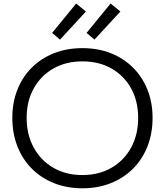

<svg xmlns="http://www.w3.org/2000/svg" viewBox="-20 -1028 909 1059"><path d="M434.5 10.5Q349 10.5 278 -17.8Q207 -46 155.5 -97.8Q104 -149.5 76 -220.8Q48 -292 48 -378Q48 -463 76 -533.5Q104 -604 155.5 -655.2Q207 -706.5 277.8 -734.5Q348.5 -762.5 434.5 -762.5Q520.5 -762.5 591.2 -734.5Q662 -706.5 713.5 -655.2Q765 -604 793.2 -533.5Q821.5 -463 821.5 -378Q821.5 -292 793.5 -220.8Q765.5 -149.5 713.8 -97.8Q662 -46 591.2 -17.8Q520.5 10.5 434.5 10.5ZM434.5 -62.5Q526 -62.5 595.2 -102.8Q664.5 -143 703.2 -214Q742 -285 742 -378Q742 -470 703.2 -540.2Q664.5 -610.5 595.2 -650Q526 -689.5 434.5 -689.5Q343.5 -689.5 274.2 -650Q205 -610.5 166 -540.2Q127 -470 127 -378Q127 -285 166 -214Q205 -143 274 -102.8Q343 -62.5 434.5 -62.5ZM400 -1008.5 454 -964.5 311 -809.5 267.5 -846.5ZM590 -1008.5 644 -964.5 501 -809.5 457.5 -846.5Z"/></svg>

Font: Hepta Slab
Style: Regular
Weight: 400
Designer: Michael LaGattuta
Foundry: Michael LaGattuta
Version: Version 1.100